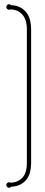

<svg xmlns="http://www.w3.org/2000/svg" viewBox="-20 -803 213 907"><path d="M106.9 -666Q106.9 -682.6 103.3 -698.5Q99.6 -714.4 90.8 -727.3Q82 -740.2 67.4 -748.8Q52.7 -757.3 30.8 -758.8Q26.9 -756.8 22.9 -756.8Q17.6 -756.8 13.7 -760.7Q9.8 -764.6 9.8 -770Q9.8 -775.4 13.7 -779.3Q17.6 -783.2 22.9 -783.2Q25.9 -783.2 28.1 -781.7Q30.3 -780.3 31.7 -778.8Q59.1 -777.3 77.1 -767.3Q95.2 -757.3 106.4 -741.7Q117.7 -726.1 122.3 -706.3Q127 -686.5 127 -666V-30.8Q127 -10.7 122.3 8.5Q117.7 27.8 106.7 43Q95.7 58.1 77.6 67.9Q59.6 77.6 32.7 79.1Q29.3 84 22.9 84Q17.6 84 13.7 80.1Q9.8 76.2 9.8 70.8Q9.8 65.4 13.7 61.8Q17.6 58.1 22.9 58.1Q25.4 58.1 26.9 58.6Q28.3 59.1 29.8 60.1Q51.8 59.1 66.7 51Q81.5 43 90.6 30.5Q99.6 18.1 103.3 2.2Q106.9 -13.7 106.9 -30.8Z"/></svg>

Font: Wire One
Style: Regular
Weight: 400
Designer: Alexei Vanyashin, Gayaneh Bagdasaryan
Foundry: Cyreal Type Foundry
Version: Version 1.000